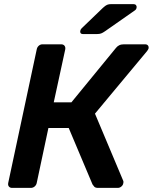

<svg xmlns="http://www.w3.org/2000/svg" viewBox="-20 -916 745 936"><path d="M687 -700Q697 -700 701.5 -694Q706 -688 704 -679Q702 -674 697 -667L443 -362L581 -34Q583 -29 581 -23Q580 -14 572 -7Q564 0 554 0H458Q445 0 439.5 -6Q434 -12 431 -17L315 -292H216L159 -24Q157 -14 149 -7Q141 0 130 0H39Q29 0 23.5 -6.5Q18 -13 20 -24L159 -675Q161 -686 169 -693Q177 -700 187 -700H278Q289 -700 294.5 -693Q300 -686 298 -675L242 -417H328L545 -682Q551 -690 560.5 -695Q570 -700 584 -700ZM384 -750Q370 -750 371 -764Q372 -772 378 -778L482 -878Q494 -889 502 -892.5Q510 -896 523 -896H630Q639 -896 643 -891Q647 -886 646 -880Q645 -870 637 -865L491 -763Q481 -756 473 -753Q465 -750 453 -750Z"/></svg>

Font: Rubik Medium
Style: Italic
Weight: 500
Italic angle: -12°
Designer: Hubert and Fischer
Foundry: Hubert and Fischer
Version: Version 2.300;gftools[0.9.30]